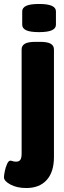

<svg xmlns="http://www.w3.org/2000/svg" viewBox="-74 -736 324 968"><path d="M58 212Q12 212 -21 194.5Q-54 177 -54 158Q-54 148 -50 128Q-46 108 -38.5 91Q-31 74 -22 74Q-17 74 -10 76.5Q-3 79 7 79Q23 79 29 69Q35 59 35 39V-487Q35 -506 51.5 -515.5Q68 -525 104 -525H129Q165 -525 181.5 -515.5Q198 -506 198 -487V56Q198 131 161.5 171.5Q125 212 58 212ZM123 -574Q78 -574 58 -583.5Q38 -593 38 -611V-679Q38 -697 58 -706.5Q78 -716 123 -716Q167 -716 187.5 -706.5Q208 -697 208 -679V-611Q208 -593 187.5 -583.5Q167 -574 123 -574Z"/></svg>

Font: Asap Condensed ExtraBold
Style: Regular
Weight: 800
Width: 3
Designer: Pablo Cosgaya
Foundry: Omnibus-Type
Version: Version 3.001; ttfautohint (v1.8.4.7-5d5b)